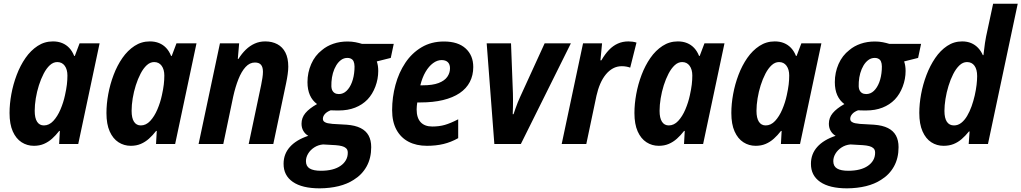

<svg xmlns="http://www.w3.org/2000/svg" viewBox="-20 -780 5533 1040"><path d="M163.6 9.8Q127 9.8 96.9 -9.5Q66.9 -28.8 49.3 -68.1Q31.7 -107.4 31.7 -168Q31.7 -216.8 41.5 -270.3Q51.3 -323.7 70.6 -374.5Q89.8 -425.3 118.2 -466.1Q146.5 -506.8 183.8 -531.2Q221.2 -555.7 266.6 -555.7Q294.9 -555.7 316.9 -546.6Q338.9 -537.6 355.2 -520.3Q371.6 -502.9 381.8 -477.1H385.3L411.1 -545.4H519.5L403.8 0H300.3L304.2 -70.8H300.8Q282.2 -46.9 262 -28.8Q241.7 -10.7 217.8 -0.5Q193.8 9.8 163.6 9.8ZM217.8 -100.6Q246.1 -100.6 268.8 -125Q291.5 -149.4 307.6 -187.3Q323.7 -225.1 332 -264.2Q339.4 -297.4 342.3 -322.3Q345.2 -347.2 345.2 -370.6Q345.2 -403.8 330.6 -423.8Q315.9 -443.8 290 -443.8Q268.6 -443.8 250 -426.8Q231.4 -409.7 216.6 -381.1Q201.7 -352.5 190.7 -317.9Q179.7 -283.2 173.8 -247.1Q168 -210.9 168 -179.7Q168 -140.6 180.9 -120.6Q193.8 -100.6 217.8 -100.6Z M688.5 9.8Q651.9 9.8 621.8 -9.5Q591.8 -28.8 574.2 -68.1Q556.6 -107.4 556.6 -168Q556.6 -216.8 566.4 -270.3Q576.2 -323.7 595.5 -374.5Q614.7 -425.3 643.1 -466.1Q671.4 -506.8 708.7 -531.2Q746.1 -555.7 791.5 -555.7Q819.8 -555.7 841.8 -546.6Q863.8 -537.6 880.1 -520.3Q896.5 -502.9 906.7 -477.1H910.2L936 -545.4H1044.4L928.7 0H825.2L829.1 -70.8H825.7Q807.1 -46.9 786.9 -28.8Q766.6 -10.7 742.7 -0.5Q718.8 9.8 688.5 9.8ZM742.7 -100.6Q771 -100.6 793.7 -125Q816.4 -149.4 832.5 -187.3Q848.6 -225.1 856.9 -264.2Q864.3 -297.4 867.2 -322.3Q870.1 -347.2 870.1 -370.6Q870.1 -403.8 855.5 -423.8Q840.8 -443.8 814.9 -443.8Q793.5 -443.8 774.9 -426.8Q756.3 -409.7 741.5 -381.1Q726.6 -352.5 715.6 -317.9Q704.6 -283.2 698.7 -247.1Q692.9 -210.9 692.9 -179.7Q692.9 -140.6 705.8 -120.6Q718.8 -100.6 742.7 -100.6Z M1055.7 0 1171.4 -545.4H1275.4L1268.1 -460.9H1271.5Q1289.6 -489.7 1311.5 -511Q1333.5 -532.2 1359.6 -543.9Q1385.7 -555.7 1416.5 -555.7Q1454.1 -555.7 1482.4 -540.5Q1510.7 -525.4 1526.1 -495.1Q1541.5 -464.8 1541.5 -418.9Q1541.5 -400.9 1538.3 -378.2Q1535.2 -355.5 1529.8 -329.6L1460.4 0H1327.1L1394.5 -319.3Q1398.4 -339.4 1401.4 -357.9Q1404.3 -376.5 1404.3 -391.1Q1404.3 -416.5 1393.8 -429Q1383.3 -441.4 1360.8 -441.4Q1332.5 -441.4 1310.3 -417.2Q1288.1 -393.1 1271.5 -351.3Q1254.9 -309.6 1243.2 -256.8L1189.5 0Z M1711.9 240.2Q1616.7 240.2 1566.2 205.3Q1515.6 170.4 1516.1 106.9Q1516.1 54.2 1550.3 15.9Q1584.5 -22.5 1649.9 -44.4Q1633.3 -53.7 1623.3 -70.6Q1613.3 -87.4 1613.3 -109.9Q1613.3 -142.1 1634 -167.2Q1654.8 -192.4 1697.3 -216.3Q1671.9 -234.9 1658.7 -264.6Q1645.5 -294.4 1645.5 -335Q1645.5 -387.2 1665.8 -433.3Q1686 -479.5 1724.1 -508.8Q1750 -530.8 1785.4 -543Q1820.8 -555.2 1862.3 -555.2Q1885.7 -555.2 1905.3 -551.3Q1924.8 -547.4 1940.4 -542.5H2112.8L2096.7 -466.3L2021 -447.3Q2024.9 -436 2026.9 -423.1Q2028.8 -410.2 2028.8 -395.5Q2028.8 -352.1 2013.2 -310.8Q1997.6 -269.5 1970.7 -241.2Q1942.9 -212.4 1903.6 -197Q1864.3 -181.6 1814.9 -181.6Q1798.8 -181.6 1788.6 -181.9Q1778.3 -182.1 1771.5 -182.6Q1750.5 -174.8 1739.7 -162.4Q1729 -149.9 1729 -136.7Q1729 -124.5 1738.8 -119.1Q1745.1 -114.7 1755.6 -112.5Q1766.1 -110.4 1781.2 -108.9L1857.9 -104.5Q1903.8 -101.1 1933.1 -86.4Q1962.4 -71.8 1976.6 -45.9Q1990.7 -20 1990.7 17.1Q1990.7 76.7 1965.8 121.6Q1940.9 166.5 1895.5 194.3Q1860.8 216.8 1814.2 228.3Q1767.6 239.7 1711.9 240.2ZM1718.3 145Q1752 145 1779.1 138.2Q1806.2 131.3 1824.7 118.2Q1843.3 105.5 1853.5 87.6Q1863.8 69.8 1863.8 47.4Q1863.8 39.6 1861.6 33.2Q1859.4 26.9 1853.5 22Q1845.7 15.1 1832 11.5Q1818.4 7.8 1797.9 6.3L1730 2.4Q1703.1 4.9 1682.1 18.6Q1661.1 32.2 1649.2 52Q1637.2 71.8 1637.2 92.8Q1637.2 120.6 1657.7 132.8Q1678.2 145 1718.3 145ZM1815.4 -270.5Q1838.9 -270.5 1856.9 -287.6Q1875 -304.7 1886.2 -334.2Q1897.5 -363.8 1899.9 -401.9Q1901.4 -421.9 1898.9 -435.3Q1896.5 -448.7 1889.6 -456.1Q1884.8 -460.9 1877.9 -463.6Q1871.1 -466.3 1861.8 -466.3Q1842.8 -466.3 1827.6 -455.3Q1812.5 -444.3 1801.3 -425.8Q1790 -407.2 1783.4 -384Q1776.9 -360.8 1775.4 -335.9Q1774.4 -322.8 1774.9 -312.3Q1775.4 -301.8 1778.3 -293.9Q1788.1 -270.5 1815.4 -270.5Z M2292.5 9.8Q2235.4 9.8 2193.1 -12.2Q2150.9 -34.2 2127.4 -77.4Q2104 -120.6 2104 -183.1Q2104 -253.4 2122.1 -320.1Q2140.1 -386.7 2175.5 -439.7Q2210.9 -492.7 2263.4 -523.9Q2315.9 -555.2 2384.8 -555.2Q2460.9 -555.2 2502.2 -517.6Q2543.5 -480 2543.5 -417Q2543.5 -372.1 2524.9 -336.2Q2506.3 -300.3 2469.7 -275.6Q2433.1 -251 2379.6 -238Q2326.2 -225.1 2256.8 -225.1H2240.2Q2238.8 -215.3 2237.8 -206.1Q2236.8 -196.8 2236.8 -187.5Q2236.8 -141.6 2258.5 -118.2Q2280.3 -94.7 2321.3 -94.7Q2358.9 -94.7 2389.6 -103.5Q2420.4 -112.3 2461.9 -133.8V-31.7Q2422.9 -9.8 2382.1 0Q2341.3 9.8 2292.5 9.8ZM2256.8 -317.9H2269.5Q2323.2 -317.9 2355.7 -330.3Q2388.2 -342.8 2402.8 -363.8Q2417.5 -384.8 2417.5 -410.2Q2417.5 -431.6 2405.8 -443.1Q2394 -454.6 2372.1 -454.6Q2348.1 -454.6 2325.4 -437.7Q2302.7 -420.9 2284.9 -390.4Q2267.1 -359.9 2256.8 -317.9Z M2657.7 0 2616.2 -545.4H2748L2758.3 -274.4Q2758.8 -260.3 2758.8 -240.2Q2758.8 -220.2 2758.5 -199.5Q2758.3 -178.7 2757.3 -161.6H2761.7Q2766.6 -176.3 2772.5 -193.1Q2778.3 -210 2784.9 -226.1Q2791.5 -242.2 2796.9 -253.9L2930.2 -545.4H3072.3L2801.3 0Z M3022.5 0 3138.2 -545.4H3241.2L3232.4 -453.1H3237.3Q3256.8 -486.8 3278.6 -509.5Q3300.3 -532.2 3326.4 -543.9Q3352.5 -555.7 3383.8 -555.7Q3394.5 -555.7 3406 -554.2Q3417.5 -552.7 3427.7 -549.3L3393.6 -413.6Q3384.8 -417 3373 -419.2Q3361.3 -421.4 3347.7 -421.4Q3322.3 -421.4 3300.5 -409.7Q3278.8 -397.9 3261.5 -376.7Q3244.1 -355.5 3231.4 -326.2Q3218.8 -296.9 3210.9 -261.7L3155.8 0Z M3548.3 9.8Q3511.7 9.8 3481.7 -9.5Q3451.7 -28.8 3434.1 -68.1Q3416.5 -107.4 3416.5 -168Q3416.5 -216.8 3426.3 -270.3Q3436 -323.7 3455.3 -374.5Q3474.6 -425.3 3502.9 -466.1Q3531.2 -506.8 3568.6 -531.2Q3606 -555.7 3651.4 -555.7Q3679.7 -555.7 3701.7 -546.6Q3723.6 -537.6 3740 -520.3Q3756.3 -502.9 3766.6 -477.1H3770L3795.9 -545.4H3904.3L3788.6 0H3685.1L3689 -70.8H3685.5Q3667 -46.9 3646.7 -28.8Q3626.5 -10.7 3602.5 -0.5Q3578.6 9.8 3548.3 9.8ZM3602.5 -100.6Q3630.9 -100.6 3653.6 -125Q3676.3 -149.4 3692.4 -187.3Q3708.5 -225.1 3716.8 -264.2Q3724.1 -297.4 3727.1 -322.3Q3730 -347.2 3730 -370.6Q3730 -403.8 3715.3 -423.8Q3700.7 -443.8 3674.8 -443.8Q3653.3 -443.8 3634.8 -426.8Q3616.2 -409.7 3601.3 -381.1Q3586.4 -352.5 3575.4 -317.9Q3564.5 -283.2 3558.6 -247.1Q3552.7 -210.9 3552.7 -179.7Q3552.7 -140.6 3565.7 -120.6Q3578.6 -100.6 3602.5 -100.6Z M4073.2 9.8Q4036.6 9.8 4006.6 -9.5Q3976.6 -28.8 3959 -68.1Q3941.4 -107.4 3941.4 -168Q3941.4 -216.8 3951.2 -270.3Q3960.9 -323.7 3980.2 -374.5Q3999.5 -425.3 4027.8 -466.1Q4056.2 -506.8 4093.5 -531.2Q4130.9 -555.7 4176.3 -555.7Q4204.6 -555.7 4226.6 -546.6Q4248.5 -537.6 4264.9 -520.3Q4281.2 -502.9 4291.5 -477.1H4294.9L4320.8 -545.4H4429.2L4313.5 0H4210L4213.9 -70.8H4210.4Q4191.9 -46.9 4171.6 -28.8Q4151.4 -10.7 4127.4 -0.5Q4103.5 9.8 4073.2 9.8ZM4127.4 -100.6Q4155.8 -100.6 4178.5 -125Q4201.2 -149.4 4217.3 -187.3Q4233.4 -225.1 4241.7 -264.2Q4249 -297.4 4252 -322.3Q4254.9 -347.2 4254.9 -370.6Q4254.9 -403.8 4240.2 -423.8Q4225.6 -443.8 4199.7 -443.8Q4178.2 -443.8 4159.7 -426.8Q4141.1 -409.7 4126.2 -381.1Q4111.3 -352.5 4100.3 -317.9Q4089.4 -283.2 4083.5 -247.1Q4077.6 -210.9 4077.6 -179.7Q4077.6 -140.6 4090.6 -120.6Q4103.5 -100.6 4127.4 -100.6Z M4568.4 240.2Q4473.1 240.2 4422.6 205.3Q4372.1 170.4 4372.6 106.9Q4372.6 54.2 4406.7 15.9Q4440.9 -22.5 4506.3 -44.4Q4489.7 -53.7 4479.7 -70.6Q4469.7 -87.4 4469.7 -109.9Q4469.7 -142.1 4490.5 -167.2Q4511.2 -192.4 4553.7 -216.3Q4528.3 -234.9 4515.1 -264.6Q4502 -294.4 4502 -335Q4502 -387.2 4522.2 -433.3Q4542.5 -479.5 4580.6 -508.8Q4606.4 -530.8 4641.8 -543Q4677.2 -555.2 4718.8 -555.2Q4742.2 -555.2 4761.7 -551.3Q4781.2 -547.4 4796.9 -542.5H4969.2L4953.1 -466.3L4877.4 -447.3Q4881.3 -436 4883.3 -423.1Q4885.3 -410.2 4885.3 -395.5Q4885.3 -352.1 4869.6 -310.8Q4854 -269.5 4827.1 -241.2Q4799.3 -212.4 4760 -197Q4720.7 -181.6 4671.4 -181.6Q4655.3 -181.6 4645 -181.9Q4634.8 -182.1 4627.9 -182.6Q4606.9 -174.8 4596.2 -162.4Q4585.4 -149.9 4585.4 -136.7Q4585.4 -124.5 4595.2 -119.1Q4601.6 -114.7 4612.1 -112.5Q4622.6 -110.4 4637.7 -108.9L4714.4 -104.5Q4760.3 -101.1 4789.6 -86.4Q4818.8 -71.8 4833 -45.9Q4847.2 -20 4847.2 17.1Q4847.2 76.7 4822.3 121.6Q4797.4 166.5 4752 194.3Q4717.3 216.8 4670.7 228.3Q4624 239.7 4568.4 240.2ZM4574.7 145Q4608.4 145 4635.5 138.2Q4662.6 131.3 4681.2 118.2Q4699.7 105.5 4710 87.6Q4720.2 69.8 4720.2 47.4Q4720.2 39.6 4718 33.2Q4715.8 26.9 4710 22Q4702.1 15.1 4688.5 11.5Q4674.8 7.8 4654.3 6.3L4586.4 2.4Q4559.6 4.9 4538.6 18.6Q4517.6 32.2 4505.6 52Q4493.7 71.8 4493.7 92.8Q4493.7 120.6 4514.2 132.8Q4534.7 145 4574.7 145ZM4671.9 -270.5Q4695.3 -270.5 4713.4 -287.6Q4731.4 -304.7 4742.7 -334.2Q4753.9 -363.8 4756.3 -401.9Q4757.8 -421.9 4755.4 -435.3Q4752.9 -448.7 4746.1 -456.1Q4741.2 -460.9 4734.4 -463.6Q4727.5 -466.3 4718.3 -466.3Q4699.2 -466.3 4684.1 -455.3Q4668.9 -444.3 4657.7 -425.8Q4646.5 -407.2 4639.9 -384Q4633.3 -360.8 4631.8 -335.9Q4630.9 -322.8 4631.3 -312.3Q4631.8 -301.8 4634.8 -293.9Q4644.5 -270.5 4671.9 -270.5Z M5090.8 9.8Q5054.2 9.8 5024.4 -9.5Q4994.6 -28.8 4977.1 -68.4Q4959.5 -107.9 4959.5 -168.5Q4959.5 -216.3 4969.2 -269.5Q4979 -322.8 4998.3 -373.5Q5017.6 -424.3 5045.7 -465.6Q5073.7 -506.8 5110.4 -531.2Q5147 -555.7 5191.4 -555.7Q5219.2 -555.7 5240.5 -546.6Q5261.7 -537.6 5277.6 -521Q5293.5 -504.4 5303.7 -481.4H5307.1Q5308.6 -492.2 5310.5 -509.8Q5312.5 -527.3 5315.2 -546.9Q5317.9 -566.4 5321.3 -582L5359.4 -759.8H5492.7L5331.5 0H5227.1L5231.9 -67.9H5228.5Q5209 -43.9 5189 -26.6Q5168.9 -9.3 5145.3 0.2Q5121.6 9.8 5090.8 9.8ZM5147.5 -100.6Q5168.9 -100.6 5186.8 -114.5Q5204.6 -128.4 5218.5 -151.9Q5232.4 -175.3 5242.7 -204.1Q5252.9 -232.9 5259.8 -262.9Q5266.6 -293 5269.8 -320.3Q5272.9 -347.7 5272.9 -367.7Q5272.9 -403.8 5258.5 -423.8Q5244.1 -443.8 5217.8 -443.8Q5195.8 -443.8 5177 -426Q5158.2 -408.2 5143.3 -378.9Q5128.4 -349.6 5117.7 -314.5Q5106.9 -279.3 5101.3 -243.9Q5095.7 -208.5 5095.7 -179.2Q5095.7 -140.1 5108.9 -120.4Q5122.1 -100.6 5147.5 -100.6Z"/></svg>

Font: Open Sans SemiCondensed
Style: Bold Italic
Weight: 700
Width: 4
Italic angle: -12°
Designer: Monotype Design Team
Foundry: Monotype Imaging Inc.
Version: Version 3.003